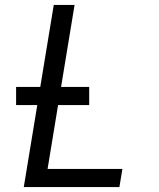

<svg xmlns="http://www.w3.org/2000/svg" viewBox="-20 -755 640 775"><path d="M76 0 197 -735H281L172 -73H474L462 0ZM45 -331V-404H340V-331Z"/></svg>

Font: Iosevka Aile
Style: Italic
Weight: 400
Italic angle: -9°
Designer: Belleve Invis
Foundry: Belleve Invis
Version: Version 28.0.1; ttfautohint (v1.8.4)